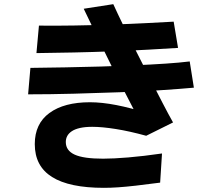

<svg xmlns="http://www.w3.org/2000/svg" viewBox="-20 -838 1040 922"><path d="M155 -583 167 -715Q246 -714 336 -715.5Q426 -717 515 -720Q604 -723 682.5 -727Q761 -731 814 -734L835 -608Q773 -604 691.5 -599.5Q610 -595 518.5 -591.5Q427 -588 334 -586Q241 -584 155 -583ZM115 -385 126 -512Q206 -513 292 -514.5Q378 -516 463.5 -518.5Q549 -521 628.5 -524.5Q708 -528 775.5 -532.5Q843 -537 891 -543L911 -417Q846 -411 754 -405Q662 -399 554 -395Q446 -391 333 -388Q220 -385 115 -385ZM479 64Q313 64 230 12Q147 -40 147 -146Q147 -244 217.5 -295.5Q288 -347 412 -347Q469 -347 538.5 -333.5Q608 -320 690 -294L654 -251Q614 -327 580.5 -393Q547 -459 515.5 -521.5Q484 -584 452 -650.5Q420 -717 382 -796L524 -818Q543 -776 571.5 -717.5Q600 -659 633 -593.5Q666 -528 699 -463.5Q732 -399 761 -343Q790 -287 811 -250L682 -186Q602 -208 536 -218.5Q470 -229 423 -229Q389 -229 364.5 -223.5Q340 -218 325 -208Q310 -198 303 -185Q296 -172 296 -156Q296 -115 338.5 -95.5Q381 -76 475 -76Q524 -76 596 -82Q668 -88 758 -101L749 39Q681 48 632.5 53.5Q584 59 547.5 61.5Q511 64 479 64Z"/></svg>

Font: Murecho Thin
Style: Bold
Weight: 700
Version: Version 1.010